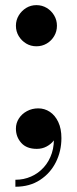

<svg xmlns="http://www.w3.org/2000/svg" viewBox="-20 -556 292 730"><path d="M118.5 -380Q97 -380 79.5 -390.5Q62 -401 51.2 -418.8Q40.5 -436.5 40.5 -458Q40.5 -479.5 51.2 -497.2Q62 -515 79.5 -525.8Q97 -536.5 118.5 -536.5Q140 -536.5 157.8 -525.8Q175.5 -515 186 -497.2Q196.5 -479.5 196.5 -458Q196.5 -436.5 186 -418.8Q175.5 -401 157.8 -390.5Q140 -380 118.5 -380ZM38.5 154V127.5Q70.5 127.5 98.2 115.2Q126 103 146.5 80.2Q167 57.5 177.2 26Q187.5 -5.5 184 -45H192.5Q193.5 -34 183.8 -21Q174 -8 157.2 1Q140.5 10 120 10Q81 10 60.8 -12.8Q40.5 -35.5 40.5 -67Q40.5 -88 51.8 -105.5Q63 -123 82.5 -133.5Q102 -144 125.5 -144Q149.5 -144 169.5 -130.8Q189.5 -117.5 201.5 -92.2Q213.5 -67 213.5 -31Q213.5 18.5 192.5 60.5Q171.5 102.5 132.2 128.2Q93 154 38.5 154Z"/></svg>

Font: Bodoni Moda SC 9pt SemiBold
Style: Regular
Weight: 600
Designer: Owen Earl
Foundry: indestructible type
Version: Version 2.005